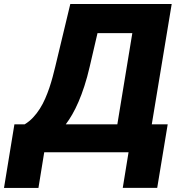

<svg xmlns="http://www.w3.org/2000/svg" viewBox="-70 -747 891 942"><path d="M0.7 -137.1H51.1Q73.9 -150.9 92.3 -170.6Q110.8 -190.3 125.5 -213.6Q140.3 -236.9 151.6 -263Q163 -289.1 172.1 -315.9Q181.1 -342.7 188.2 -369.1Q195.3 -395.6 201 -419.4L274.9 -727.3H772.4L674.7 -137.1H752.8L701.3 174.7H532.3L560.7 0H147L118.6 175.1H-50.4ZM252.8 -137.1H505.7L579.2 -584.5H408.4L370 -419.4Q358 -367.5 344.1 -324.9Q330.3 -282.3 315.3 -247.7Q300.4 -213.1 284.6 -185.7Q268.8 -158.4 252.8 -137.1Z"/></svg>

Font: Inter P Extra Bold
Style: Italic
Weight: 800
Italic angle: 9.39999°
Designer: Rasmus Andersson
Foundry: rsms
Version: Version 3.018;git-588b23468